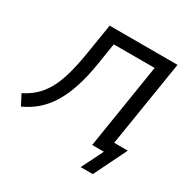

<svg xmlns="http://www.w3.org/2000/svg" viewBox="-198 -878 1190 1208"><g transform="rotate(30 396.5 -274.0)"><path d="M545 157 623 0H538L636 -616H339L315 -464Q299 -362 273.5 -283.5Q248 -205 213 -148Q178 -91 132.5 -51Q87 -11 29 15L-10 -60Q36 -83 72 -115Q108 -147 136.5 -195.5Q165 -244 186 -316Q207 -388 223 -489L258 -705H751L651 -81H750L633 157Z"/></g></svg>

Font: Nunito Sans 7pt Medium
Style: Italic
Weight: 500
Italic angle: -9°
Designer: Vernon Adams
Foundry: Vernon Adams
Version: Version 3.101;gftools[0.9.27]